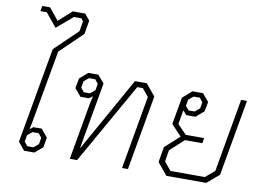

<svg xmlns="http://www.w3.org/2000/svg" viewBox="-92 -1073 1692 1220"><g transform="rotate(10 754.0 -463.0)"><path d="M90 -51 199 -667 347 -810 358 -875 344 -892H296L193 -804L121 -892H80L86 -926H137L198 -850L283 -926H363L396 -886L381 -798L236 -658L151 -183L142 -141L165 -158H218L260 -107L249 -43L198 0H132ZM187 -32 218 -58 225 -100 204 -126H164L133 -100L126 -58L147 -32Z M492 -369 503 -417 480 -400H425L384 -449L396 -513L448 -558H513L555 -508L479 -78H480L749 -558H825L887 -483L802 0H764L847 -473L806 -523H770L474 0H427ZM481 -432 512 -458 519 -500 498 -526H458L427 -500L420 -458L441 -432Z M1472 -558 1385 -66 1307 0H1050L986 -78L1003 -177L1096 -261L1030 -331L1061 -506L1120 -558H1188L1230 -508L1218 -446L1167 -402H1107L1084 -429L1068 -338L1126 -278H1245L1239 -244H1127L1038 -163L1026 -89L1070 -35H1292L1351 -85L1434 -558ZM1095 -460 1116 -434H1156L1187 -460L1194 -500L1173 -526H1133L1102 -500Z"/></g></svg>

Font: Chakra Petch ExtraLight
Style: Italic
Weight: 275
Italic angle: -10°
Designer: Katatrad Aksorn Co.,Ltd.
Foundry: Cadson Demak Co.,Ltd.
Version: Version 1.000; ttfautohint (v1.6)